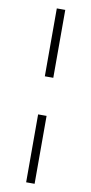

<svg xmlns="http://www.w3.org/2000/svg" viewBox="-100 -783 467 983"><g transform="rotate(10 134.0 -291.0)"><path d="M112 -390V-743H156V-390ZM112 161V-192H156V161Z"/></g></svg>

Font: Saira Thin ExtraLight
Style: Regular
Weight: 250
Version: Version 1.101